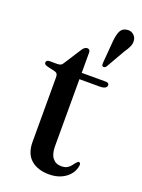

<svg xmlns="http://www.w3.org/2000/svg" viewBox="-137 -768 624 841"><g transform="rotate(20 175.0 -347.5)"><path d="M67 -425.5 34 -433Q24.5 -435.5 21.2 -438.8Q18 -442 18 -446.5Q18 -452 22 -455.2Q26 -458.5 32.5 -458.5H69Q79 -458.5 85.2 -461.5Q91.5 -464.5 96.5 -473.5L147 -552Q152.5 -560.5 158.2 -564.5Q164 -568.5 170 -568.5Q176.5 -568.5 180 -564.5Q183.5 -560.5 183.5 -553V-116Q183.5 -80.5 198 -62Q212.5 -43.5 238.5 -43.5Q254 -43.5 263.8 -48.5Q273.5 -53.5 279.8 -61Q286 -68.5 291.5 -75.8Q297 -83 303.5 -87.5Q308 -88 311 -85.2Q314 -82.5 313.5 -75.5Q311 -52 296.2 -33Q281.5 -14 257 -2.8Q232.5 8.5 200.5 8.5Q147 8.5 115.8 -18.8Q84.5 -46 84.5 -101.5V-403Q84.5 -412.5 80.8 -417.8Q77 -423 67 -425.5ZM142.5 -429 143 -458.5H295.5Q303 -458.5 307 -455.5Q311 -452.5 311 -447Q311 -439 303 -434Q295 -429 278 -429ZM264.5 -634.5Q267 -664.5 275.2 -682.5Q283.5 -700.5 304 -703.5Q321.5 -706.5 334 -697.2Q346.5 -688 349 -674Q352 -658 345.8 -643Q339.5 -628 327.5 -611.5L275.5 -521Q273 -518 269 -516.2Q265 -514.5 261 -516Q257 -518 256.5 -521.8Q256 -525.5 256 -530.5Z"/></g></svg>

Font: Fraunces 60pt
Style: Regular
Weight: 400
Version: Version 1.000;[b76b70a41]